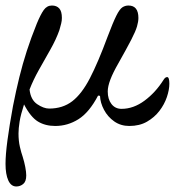

<svg xmlns="http://www.w3.org/2000/svg" viewBox="-46 -445 643 695"><path d="M13 230Q-6 230 -16 208Q-26 186 -26 148Q-26 115 -19 62.5Q-12 10 1 -61Q12 -117 24 -165.5Q36 -214 51 -260.5Q66 -307 87 -359Q101 -393 112.5 -409Q124 -425 142 -425Q159 -425 168.5 -414.5Q178 -404 178 -380Q178 -370 175.5 -360Q173 -350 169 -336Q157 -302 136 -265Q115 -228 94.5 -191.5Q74 -155 61 -121Q65 -84 88.5 -68Q112 -52 132 -52Q181 -52 215.5 -78.5Q250 -105 279.5 -162Q309 -219 343 -311Q363 -364 375 -388Q387 -412 397 -418.5Q407 -425 419 -425Q455 -425 455 -380Q455 -367 450 -349.5Q445 -332 429 -301Q413 -270 382 -215Q363 -182 353.5 -157Q344 -132 344 -114Q344 -86 357.5 -68.5Q371 -51 394 -51Q437 -51 477 -80.5Q517 -110 546 -156Q552 -166 559 -166Q567 -166 567 -142Q567 -120 558 -93.5Q549 -67 531 -43.5Q513 -20 486 -4.5Q459 11 422 11Q391 11 367.5 -5.5Q344 -22 330.5 -47.5Q317 -73 316 -98L309 -99Q277 -38 238 -13.5Q199 11 154 11Q118 11 91.5 -5Q65 -21 41 -67Q29 -30 25 -5Q21 20 21 38Q21 65 26 86.5Q31 108 36 122Q42 141 45.5 159.5Q49 178 49 190Q49 212 38 221Q27 230 13 230Z"/></svg>

Font: Junicode SmExp
Style: Italic
Weight: 400
Width: 6
Italic angle: -11°
Designer: Peter S. Baker
Version: Version 2.205; ttfautohint (v1.8.4)